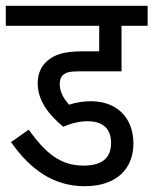

<svg xmlns="http://www.w3.org/2000/svg" viewBox="-20 -642 529 662"><path d="M282 -224C338 -224 363 -195 363 -149C363 -96 330 -71 268 -71C190 -71 138 -112 79 -195L18 -152C84 -58 164 0 272 0C385 0 440 -63 440 -147C440 -236 383 -293 293 -293C270 -293 242 -289 218 -281C201 -301 186 -323 186 -352C186 -364 189 -376 196 -382C206 -392 219 -396 250 -396H399V-553H489V-622H0V-553H322V-465H264C199 -465 167 -453 143 -432C122 -414 110 -388 110 -355C110 -290 154 -242 198 -205C226 -217 254 -224 282 -224Z"/></svg>

Font: Noto Sans Devanagari UI Condensed
Style: Regular
Weight: 400
Width: 3
Designer: Jelle Bosma - Monotype Design Team
Foundry: Monotype Imaging Inc.
Version: Version 2.004